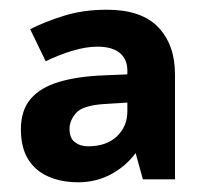

<svg xmlns="http://www.w3.org/2000/svg" viewBox="-20 -742 423 395"><path d="M200 -722Q271 -722 305.5 -686Q340 -650 340 -589V-373H274L259 -427Q238 -399 207.5 -383Q177 -367 141 -367Q106 -367 79 -379Q52 -391 37.5 -415Q23 -439 23 -476Q23 -515 43 -538.5Q63 -562 101.5 -573.5Q140 -585 194 -587L242 -589V-597Q242 -620 226.5 -633Q211 -646 180 -646Q158 -646 130.5 -638Q103 -630 74 -616L42 -682Q74 -698 113 -710Q152 -722 200 -722ZM194 -528Q150 -525 136.5 -509.5Q123 -494 123 -477Q123 -458 134 -449.5Q145 -441 161 -441Q199 -441 220.5 -461.5Q242 -482 242 -513V-531Z"/></svg>

Font: Noto Sans Armenian
Style: Bold
Weight: 700
Version: Version 2.007